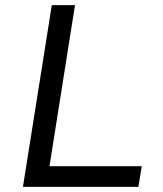

<svg xmlns="http://www.w3.org/2000/svg" viewBox="-20 -725 631 745"><path d="M69 0 181 -705H271L172 -80H530L517 0Z"/></svg>

Font: Nunito Sans 7pt
Style: Italic
Weight: 400
Italic angle: -9°
Designer: Vernon Adams
Foundry: Vernon Adams
Version: Version 3.101;gftools[0.9.27]